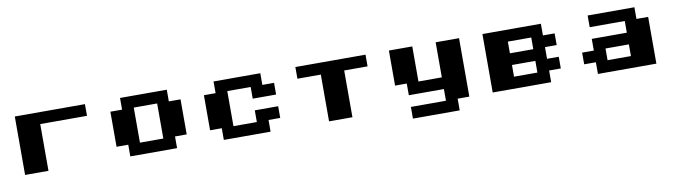

<svg xmlns="http://www.w3.org/2000/svg" viewBox="-31 -875 4924 1404"><g transform="rotate(-10 2430.5 -173.5)"><path d="M86.8 0V-434H607.6V-347.2H260.4V0Z M868.1 0V-86.8H781.2V-347.2H868.1V-434H1215.3V-347.2H1302.1V-86.8H1215.3V0ZM954.9 -86.8H1128.5V-347.2H954.9Z M1822.9 -173.6H1996.5V-86.8H1909.7V0H1562.5V-86.8H1475.7V-347.2H1562.5V-434H1909.7V-347.2H1996.5V-260.4H1822.9V-347.2H1649.3V-86.8H1822.9Z M2343.8 0V-347.2H2170.1V-434H2691V-347.2H2517.4V0Z M2951.4 0H3211.8V-86.8H2951.4V-173.6H2864.6V-434H3038.2V-173.6H3211.8V-434H3385.4V0H3298.6V86.8H2951.4Z M3559 0V-434H3993.1V-347.2H4079.9V-260.4H3993.1V-173.6H4079.9V-86.8H3993.1V0ZM3732.6 -260.4H3906.2V-347.2H3732.6ZM3732.6 -86.8H3906.2V-173.6H3732.6Z M4340.3 0V-86.8H4253.5V-173.6H4340.3V-260.4H4600.7V-347.2H4340.3V-434H4687.5V-347.2H4774.3V0ZM4427.1 -86.8H4600.7V-173.6H4427.1Z"/></g></svg>

Font: 8-bit Operator+ 8
Style: Bold
Weight: 700
Designer: GrandChaos9000
Version: Version 1.3.0 - August 1, 2014